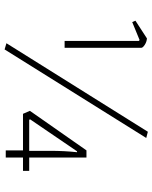

<svg xmlns="http://www.w3.org/2000/svg" viewBox="66 -724 663 835"><g transform="rotate(90 397.5 -306.5)"><path d="M168 -3 553 -618 580 -611 195 5ZM158 -579 154 -582 76 -550 70 -564 147 -614Q162 -613 175 -604.5Q188 -596 188 -589V-256H158ZM634 -75H475L462 -105L634 -351H665V-102H723V-75H665V0H634ZM636 -102V-193Q636 -256 642 -310H638L499 -106L501 -102Z"/></g></svg>

Font: Athiti ExtraLight
Style: Regular
Weight: 250
Version: Version 1.032